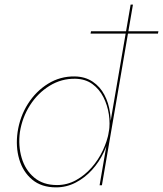

<svg xmlns="http://www.w3.org/2000/svg" viewBox="-20 -800 704 829"><path d="M373 -665H664L662 -655H371ZM554 -780 420 0H410L544 -780ZM56 -230Q66 -297 100.5 -351.5Q135 -406 187.5 -438.5Q240 -471 303 -470Q348 -469 380 -447.5Q412 -426 430.5 -391Q449 -356 455 -314Q461 -272 455 -230Q448 -185 428 -142.5Q408 -100 377 -66Q346 -32 306.5 -11.5Q267 9 222 9Q159 9 119 -24.5Q79 -58 63 -112.5Q47 -167 56 -230ZM66 -230Q58 -171 73.5 -118.5Q89 -66 127.5 -33.5Q166 -1 226 -1Q270 -1 308 -22Q346 -43 375.5 -76.5Q405 -110 424 -150.5Q443 -191 450 -230Q456 -266 450 -306Q444 -346 426.5 -380.5Q409 -415 379 -437Q349 -459 305 -460Q245 -461 194 -429.5Q143 -398 109.5 -345.5Q76 -293 66 -230Z"/></svg>

Font: Jost Thin
Style: Italic
Weight: 200
Italic angle: -5°
Version: Version 3.710